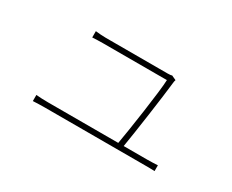

<svg xmlns="http://www.w3.org/2000/svg" viewBox="-74 -735 1148 949"><g transform="rotate(30 500.0 -260.5)"><path d="M156 -68V-33C178 -34 198 -35 224 -35C272 -35 732 -35 793 -35C810 -35 834 -35 850 -34V-67C834 -66 809 -65 790 -65H656C670 -146 703 -378 711 -455C711 -461 713 -469 715 -475L689 -487C685 -485 676 -484 664 -484C601 -484 339 -484 313 -484C289 -484 274 -486 253 -488V-452C274 -453 287 -454 314 -454C340 -454 602 -454 678 -454C677 -396 638 -135 625 -65H224C198 -65 178 -66 156 -68Z"/></g></svg>

Font: Harano Aji Gothic CN ExtraLight
Style: Regular
Weight: 250
Foundry: Masamichi Hosoda
Version: HaranoAjiGothicCN-ExtraLight version 20230610;ttx 4.39.4